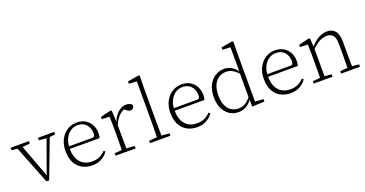

<svg xmlns="http://www.w3.org/2000/svg" viewBox="-37 -1421 4022 2113"><g transform="rotate(-20 1974.0 -365.0)"><path d="M243 5 53 -477H112L275 -40H265L279 -86L420 -477H458L275 5ZM-1 -448V-477H213V-448L109 -439H89ZM319 -448V-477H510V-448L432 -439H417Z M783 13Q716 13 664.5 -14.5Q613 -42 583.5 -97.5Q554 -153 554 -235Q554 -313 584 -370Q614 -427 664 -458.5Q714 -490 775 -490Q833 -490 875 -465Q917 -440 940 -397Q963 -354 963 -300Q963 -282 961 -267.5Q959 -253 956 -242H582V-272H882Q900 -273 906 -284Q912 -295 912 -315Q912 -355 896 -387.5Q880 -420 849.5 -439.5Q819 -459 775 -459Q728 -459 690 -432.5Q652 -406 629.5 -358Q607 -310 607 -245Q607 -172 631 -123.5Q655 -75 696.5 -51.5Q738 -28 793 -28Q843 -28 881 -45.5Q919 -63 949 -96L966 -81Q946 -53 919.5 -32Q893 -11 859.5 1Q826 13 783 13Z M1054 0V-28L1160 -37H1176L1290 -28V0ZM1139 0Q1140 -25 1140.5 -62.5Q1141 -100 1141.5 -140Q1142 -180 1142 -212V-261Q1142 -293 1141.5 -321.5Q1141 -350 1140.5 -376Q1140 -402 1139 -426L1049 -429V-456L1171 -485L1185 -479L1191 -349L1192 -348V-212Q1192 -180 1192.5 -140Q1193 -100 1193.5 -62.5Q1194 -25 1194 0ZM1189 -301 1177 -347H1191Q1207 -390 1232 -421.5Q1257 -453 1288.5 -471Q1320 -489 1353 -489Q1380 -489 1399 -480Q1418 -471 1424 -457Q1423 -436 1412.5 -424Q1402 -412 1381 -412Q1365 -412 1352.5 -419.5Q1340 -427 1326 -439L1304 -458H1352Q1298 -448 1258 -409Q1218 -370 1189 -301Z M1458 0V-28L1570 -37H1585L1697 -28V0ZM1551 0Q1552 -29 1552.5 -65.5Q1553 -102 1553.5 -140.5Q1554 -179 1554 -212V-689L1463 -693V-721L1590 -743L1606 -737L1603 -599V-212Q1603 -179 1603.5 -140.5Q1604 -102 1604.5 -65.5Q1605 -29 1606 0Z M2011 13Q1944 13 1892.5 -14.5Q1841 -42 1811.5 -97.5Q1782 -153 1782 -235Q1782 -313 1812 -370Q1842 -427 1892 -458.5Q1942 -490 2003 -490Q2061 -490 2103 -465Q2145 -440 2168 -397Q2191 -354 2191 -300Q2191 -282 2189 -267.5Q2187 -253 2184 -242H1810V-272H2110Q2128 -273 2134 -284Q2140 -295 2140 -315Q2140 -355 2124 -387.5Q2108 -420 2077.5 -439.5Q2047 -459 2003 -459Q1956 -459 1918 -432.5Q1880 -406 1857.5 -358Q1835 -310 1835 -245Q1835 -172 1859 -123.5Q1883 -75 1924.5 -51.5Q1966 -28 2021 -28Q2071 -28 2109 -45.5Q2147 -63 2177 -96L2194 -81Q2174 -53 2147.5 -32Q2121 -11 2087.5 1Q2054 13 2011 13Z M2493 13Q2433 13 2387 -18Q2341 -49 2315.5 -104.5Q2290 -160 2290 -233Q2290 -313 2318 -370.5Q2346 -428 2394.5 -459Q2443 -490 2503 -490Q2532 -490 2558.5 -480.5Q2585 -471 2609.5 -452Q2634 -433 2656 -402H2669L2662 -365Q2624 -410 2588.5 -431Q2553 -452 2510 -452Q2464 -452 2426.5 -428.5Q2389 -405 2366.5 -357Q2344 -309 2344 -234Q2344 -164 2365 -118Q2386 -72 2422.5 -48.5Q2459 -25 2504 -25Q2551 -25 2587.5 -47.5Q2624 -70 2661 -119L2669 -80H2656Q2635 -49 2610 -28.5Q2585 -8 2556 2.5Q2527 13 2493 13ZM2653 7 2651 -91 2650 -93V-388L2652 -395L2651 -689L2559 -693V-721L2686 -743L2702 -737L2700 -601V-35L2798 -28V0Z M3105 13Q3038 13 2986.5 -14.5Q2935 -42 2905.5 -97.5Q2876 -153 2876 -235Q2876 -313 2906 -370Q2936 -427 2986 -458.5Q3036 -490 3097 -490Q3155 -490 3197 -465Q3239 -440 3262 -397Q3285 -354 3285 -300Q3285 -282 3283 -267.5Q3281 -253 3278 -242H2904V-272H3204Q3222 -273 3228 -284Q3234 -295 3234 -315Q3234 -355 3218 -387.5Q3202 -420 3171.5 -439.5Q3141 -459 3097 -459Q3050 -459 3012 -432.5Q2974 -406 2951.5 -358Q2929 -310 2929 -245Q2929 -172 2953 -123.5Q2977 -75 3018.5 -51.5Q3060 -28 3115 -28Q3165 -28 3203 -45.5Q3241 -63 3271 -96L3288 -81Q3268 -53 3241.5 -32Q3215 -11 3181.5 1Q3148 13 3105 13Z M3375 0V-28L3481 -37H3496L3595 -28V0ZM3461 0Q3462 -25 3462.5 -62.5Q3463 -100 3463.5 -140Q3464 -180 3464 -212V-261Q3464 -293 3463.5 -321.5Q3463 -350 3462.5 -376Q3462 -402 3461 -426L3371 -429V-456L3493 -485L3507 -479L3513 -370L3514 -369V-212Q3514 -180 3514 -140Q3514 -100 3514.5 -62.5Q3515 -25 3516 0ZM3697 0V-28L3802 -37H3817L3917 -28V0ZM3782 0Q3783 -25 3783.5 -62Q3784 -99 3784.5 -139Q3785 -179 3785 -212V-313Q3785 -386 3759.5 -415.5Q3734 -445 3688 -445Q3663 -445 3634.5 -436Q3606 -427 3573.5 -405.5Q3541 -384 3504 -345L3497 -376H3507Q3539 -415 3572 -440Q3605 -465 3638.5 -477.5Q3672 -490 3706 -490Q3767 -490 3801 -450Q3835 -410 3835 -317V-212Q3835 -179 3835 -139Q3835 -99 3835.5 -62Q3836 -25 3837 0Z"/></g></svg>

Font: Source Serif 4 18pt Light
Style: Regular
Weight: 300
Designer: Frank Grießhammer
Foundry: Adobe Systems Incorporated
Version: Version 4.004;hotconv 1.0.116;makeotfexe 2.5.65601